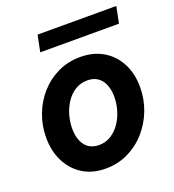

<svg xmlns="http://www.w3.org/2000/svg" viewBox="-129 -801 826 910"><g transform="rotate(-20 283.5 -346.5)"><path d="M250.5 7.8Q183.8 7.8 135.2 -22.5Q86.6 -52.9 60.1 -105.7Q33.6 -158.6 33.6 -226.4Q33.6 -286.8 54.4 -341.6Q75.1 -396.4 112.9 -439Q150.8 -481.6 202.3 -506.3Q253.9 -530.9 315.5 -530.9Q382.5 -530.9 431.6 -501.2Q480.8 -471.6 507.5 -419.6Q534.2 -367.7 534.2 -300Q534.2 -239.7 513.2 -184.5Q492.1 -129.2 453.9 -85.9Q415.7 -42.6 363.8 -17.4Q311.9 7.8 250.5 7.8ZM257.8 -107.9Q291.3 -107.9 318.3 -124.6Q345.4 -141.3 364.4 -169Q383.5 -196.8 393.5 -230.7Q403.6 -264.7 403.6 -298.9Q403.6 -334.1 392.7 -360.3Q381.9 -386.6 360.9 -400.9Q339.9 -415.2 309.2 -415.2Q275.2 -415.2 248.3 -398.6Q221.4 -382 202.7 -354.3Q184 -326.6 174.1 -292.9Q164.3 -259.1 164.3 -224.9Q164.3 -189.7 174.9 -163.3Q185.6 -136.9 206.5 -122.4Q227.3 -107.9 257.8 -107.9ZM145.8 -616.4 162.6 -699.6H559.6L542.9 -616.4Z"/></g></svg>

Font: Reddit Sans
Style: Italic
Weight: 400
Italic angle: -11.25°
Designer: Stephen Hutchings
Version: Version 1.013